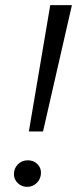

<svg xmlns="http://www.w3.org/2000/svg" viewBox="-20 -720 300 745"><path d="M175 -700H259L147 -210H92ZM34 -44Q34 -67 49.5 -82.5Q65 -98 88 -98Q110 -98 124.5 -84Q139 -70 139 -50Q139 -27 123.5 -11Q108 5 85 5Q64 5 49 -9.5Q34 -24 34 -44Z"/></svg>

Font: Montserrat Alternates
Style: Italic
Weight: 400
Italic angle: -11.3°
Designer: Julieta Ulanovsky
Foundry: Julieta Ulanovsky
Version: Version 7.200